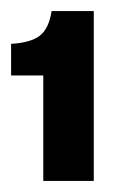

<svg xmlns="http://www.w3.org/2000/svg" viewBox="-21 -710 217 346"><path d="M57 -384V-593L72 -690H148V-384ZM-1 -574V-631Q34 -633 50.5 -645.5Q67 -658 72 -690L93 -574Z"/></svg>

Font: Radio Canada Big
Style: Bold
Weight: 700
Designer: Étienne Aubert Bonn
Foundry: Coppers and Brasses
Version: Version 1.001